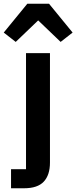

<svg xmlns="http://www.w3.org/2000/svg" viewBox="-65 -806 408 1026"><path d="M-6 98H74V-522H202V63Q202 129 169 164.5Q136 200 64 200H-6ZM197 -786 323 -632 259 -582 139 -697 19 -582 -45 -632 81 -786Z"/></svg>

Font: IBM Plex Sans Arabic SemiBold
Style: Regular
Weight: 600
Designer: Mike Abbink, Paul van der Laan, Pieter van Rosmalen, Wael Morcos, Khajak Apelian
Foundry: Bold Monday
Version: Version 1.1